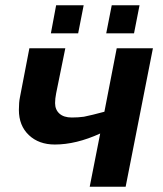

<svg xmlns="http://www.w3.org/2000/svg" viewBox="-20 -712 623 732"><path d="M92 -528H229L194 -356Q190 -336 190 -319Q190 -294 206.5 -279Q223 -264 254 -264Q278 -264 300 -267Q330 -273 378 -286L425 -528H563L459 0H322L362 -203Q270 -161 189 -161Q128 -161 90 -197Q52 -233 52 -293Q52 -322 56 -341ZM491 -585H385L406 -692H512ZM278 -585H174L194 -692H299Z"/></svg>

Font: Libra Sans
Style: Bold Italic
Weight: 700
Italic angle: -12°
Foundry: Context Ltd
Version: Version 1.002